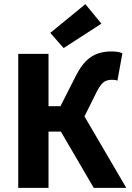

<svg xmlns="http://www.w3.org/2000/svg" viewBox="-20 -914 640 934"><path d="M68.7 0V-651.8H216V-397.3H361.9L594.4 0H436.1L276.2 -273.7H216V0ZM387.9 -341.6 260.6 -370.7 349.6 -546Q372.9 -591.8 398.6 -617.1Q424.4 -642.5 454.7 -653.1Q485.1 -663.8 522.1 -663.8Q535.5 -663.8 550.2 -661.9Q564.8 -660.1 575.4 -654.8L551.3 -521.9Q543.2 -524.8 535.6 -525.4Q528.1 -525.9 523.1 -525.9Q508.2 -525.9 496.1 -521.1Q484.1 -516.2 473 -503.4Q461.9 -490.5 450.1 -466.8ZM289.6 -680.3 224.6 -754 395.3 -893.8 473.3 -798.9Z"/></svg>

Font: Source Code Pro ExtraLight
Style: Regular
Weight: 200
Monospace: yes
Designer: Paul D. Hunt, Teo Tuominen
Foundry: Adobe
Version: Version 1.026;hotconv 1.1.0;makeotfexe 2.6.0